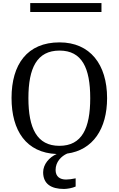

<svg xmlns="http://www.w3.org/2000/svg" viewBox="-20 -1004 782 1264"><path d="M648 -984H179V-925H648ZM422 7C592 -16 685 -156 685 -358C685 -580 573 -725 372 -725C159 -725 56 -580 56 -359C56 -143 153 2 353 10C304 31 264 78 264 130C264 206 316 240 401 240C422 240 457 234 478 224V170C454 175 433 178 415 178C375 178 346 159 346 115C346 61 384 24 422 7ZM167 -358C167 -556 223 -671 372 -671C520 -671 574 -556 574 -358C574 -160 520 -44 371 -44C223 -44 167 -160 167 -358Z"/></svg>

Font: Noto Serif Thai
Style: Regular
Weight: 400
Designer: Monotype Design Team
Foundry: Monotype Imaging Inc.
Version: Version 1.901